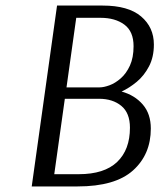

<svg xmlns="http://www.w3.org/2000/svg" viewBox="-20 -670 582 690"><path d="M185 -650H349Q441 -650 487 -611Q533 -572 533 -510Q533 -465 515.5 -431.5Q498 -398 471.5 -376Q445 -354 417 -341Q464 -328 493 -294.5Q522 -261 522 -208Q522 -115 458 -57.5Q394 0 259 0H94ZM338 -356Q353 -356 373.5 -363.5Q394 -371 414 -388.5Q434 -406 447 -434.5Q460 -463 460 -504Q460 -557 427 -581.5Q394 -606 341 -606H254L219 -356ZM213 -315 175 -44H263Q355 -44 401 -88Q447 -132 447 -211Q447 -264 416 -289.5Q385 -315 336 -315Z"/></svg>

Font: Arsenal SC
Style: Italic
Weight: 400
Italic angle: -9.10001°
Designer: Andrij Shevchenko
Foundry: Stairsfor
Version: Version 2.001; ttfautohint (v1.8.4.7-5d5b)